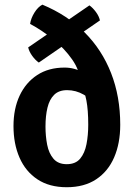

<svg xmlns="http://www.w3.org/2000/svg" viewBox="-20 -770 560 804"><path d="M483.5 -247.5Q483.5 -170 458 -111Q432.5 -52 382.5 -19Q332.5 14 259.5 14Q186.5 14 136.8 -19Q87 -52 61.8 -109.8Q36.5 -167.5 36.5 -242Q36.5 -314.5 62.2 -369.5Q88 -424.5 135.8 -455.8Q183.5 -487 250.5 -487Q292 -487 328.5 -466.2Q365 -445.5 387.5 -420.5V-326.5Q364 -354.5 331 -373.5Q298 -392.5 261 -392.5Q226.5 -392.5 206.8 -373Q187 -353.5 178.8 -319.2Q170.5 -285 170.5 -240Q170.5 -200 177.5 -164Q184.5 -128 204 -105.2Q223.5 -82.5 259.5 -82.5Q296.5 -82.5 315.8 -105.8Q335 -129 342.2 -166.5Q349.5 -204 349.5 -247.5Q349.5 -309.5 341.8 -349.2Q334 -389 317 -426.5Q314 -475.5 282 -521.2Q250 -567 202.8 -605.2Q155.5 -643.5 106 -670Q109.5 -693.5 124.2 -717.2Q139 -741 157.5 -750.5Q262 -707 334.5 -634.2Q407 -561.5 445.2 -463.8Q483.5 -366 483.5 -247.5ZM354.5 -747.5Q368.5 -737.5 381.5 -720Q394.5 -702.5 398.5 -684.5L142.5 -508Q127.5 -518.5 114.8 -536.2Q102 -554 98 -571.5Z"/></svg>

Font: Signika SemiBold
Style: Regular
Weight: 600
Designer: Anna Giedry
Foundry: Anna Giedry
Version: Version 2.001